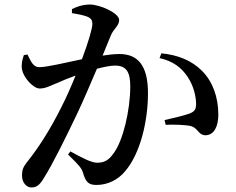

<svg xmlns="http://www.w3.org/2000/svg" viewBox="-20 -797 1040 846"><path d="M683 -541C742 -528 780 -499 807 -458C835 -416 843 -370 844 -343C845 -316 838 -306 816 -297C792 -288 745 -277 705 -268L710 -247C744 -249 801 -247 823 -241C854 -231 854 -201 886 -201C924 -202 942 -241 942 -292C942 -369 917 -438 870 -485C824 -531 763 -555 691 -562ZM297 -739C323 -735 356 -729 372 -720C384 -713 387 -704 387 -691C387 -672 369 -610 341 -536C265 -520 186 -501 153 -501C126 -501 116 -527 101 -557L85 -554C78 -534 73 -512 77 -490C85 -453 127 -407 155 -407C181 -407 198 -418 236 -433C255 -442 283 -453 313 -464C294 -417 273 -369 251 -326C199 -222 149 -145 97 -80C81 -59 77 -47 77 -23C77 9 98 29 118 29C140 29 154 20 173 -12C212 -74 269 -189 319 -294C347 -353 379 -428 407 -494C438 -502 466 -508 487 -508C537 -508 554 -479 554 -417C554 -311 522 -177 481 -122C459 -91 440 -80 408 -80C383 -80 342 -101 290 -130L280 -116C332 -66 339 -55 345 -38C357 3 368 18 405 18C456 18 501 -6 531 -42C598 -120 632 -262 632 -387C632 -514 583 -559 506 -559C485 -559 457 -556 432 -552L468 -640C480 -670 505 -683 505 -709C505 -739 421 -777 377 -777C341 -777 316 -766 297 -757Z"/></svg>

Font: Noto Serif SC SemiBold
Style: Regular
Weight: 600
Designer: Ryoko NISHIZUKA 西塚涼子 (kana & ideographs); Frank Grießhammer (Latin, Greek & Cyrillic); Wenlong ZHANG 张文龙 (bopomofo); San
Foundry: Adobe
Version: Version 2.001;hotconv 1.1.0;makeotfexe 2.6.0